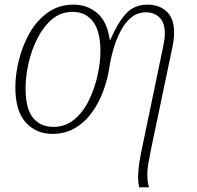

<svg xmlns="http://www.w3.org/2000/svg" viewBox="-20 -566 846 826"><path d="M579 240Q576 228 575 217Q574 206 574 196Q574 169 579 136Q584 103 594 57L681 -361Q685 -380 687 -394.5Q689 -409 689 -422Q689 -468 666.5 -490.5Q644 -513 608 -513Q572 -513 545.5 -491.5Q519 -470 500 -434.5Q481 -399 468.5 -356.5Q456 -314 450 -272Q442 -222 423.5 -172.5Q405 -123 375 -81.5Q345 -40 302.5 -15Q260 10 206 10Q136 10 91 -39Q46 -88 46 -191Q46 -246 61.5 -308Q77 -370 107.5 -424Q138 -478 185.5 -512Q233 -546 297 -546Q355 -546 398 -510Q441 -474 452 -395H455Q484 -464 520 -505Q556 -546 615 -546Q665 -546 697 -516.5Q729 -487 729 -426Q729 -409 726.5 -391Q724 -373 719 -350L631 70Q623 111 618 138.5Q613 166 614 191Q614 218 621 240ZM210 -20Q261 -20 299.5 -52Q338 -84 362.5 -134.5Q387 -185 399.5 -241Q412 -297 412 -346Q412 -432 380 -473.5Q348 -515 292 -515Q242 -515 204.5 -483.5Q167 -452 141.5 -402Q116 -352 103 -295Q90 -238 90 -187Q90 -97 122.5 -58.5Q155 -20 210 -20Z"/></svg>

Font: Noto Serif ExtraLight
Style: Italic
Weight: 200
Italic angle: -12°
Designer: Monotype Design Team
Foundry: Monotype Imaging Inc.
Version: Version 2.014; ttfautohint (v1.8.4.7-5d5b)